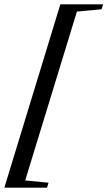

<svg xmlns="http://www.w3.org/2000/svg" viewBox="-42 -745 492 880"><path d="M-22 115 234.5 -725H430.5L423.5 -702.5L310.5 -692L73.5 82L180.5 92.5L173.5 115Z"/></svg>

Font: Newsreader 60pt SemiBold
Style: Italic
Weight: 600
Italic angle: -17°
Designer: Hugues Gentile
Foundry: Production Type
Version: Version 1.003